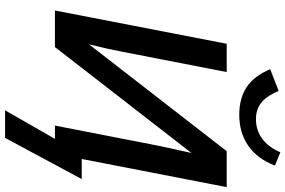

<svg xmlns="http://www.w3.org/2000/svg" viewBox="-207 -736 1143 769"><g transform="rotate(90 364.5 -351.5)"><path d="M440.4 -738.3Q372.1 -738.3 327.6 -768.8Q283.2 -799.3 257.3 -862.3L344.2 -896Q365.2 -846.7 392.1 -825.9Q418.9 -805.2 456.5 -805.2Q502 -805.2 535.6 -830.1Q569.3 -855 589.8 -902.8L643.1 -881.3Q616.7 -811.5 564.5 -774.9Q512.2 -738.3 440.4 -738.3ZM697.3 -107.4 532.2 199.7H421.9L536.1 0H482.9L565.4 -422.9Q572.8 -457 579.6 -488Q586.4 -519 592.8 -546.9L168.5 0H22L155.3 -688H268.6L187.5 -271Q182.1 -242.2 174.6 -208.7Q167 -175.3 157.7 -136.7L585.4 -688H729.5L616.7 -107.4Z"/></g></svg>

Font: Arimo SemiBold
Style: Italic
Weight: 600
Italic angle: -12°
Version: Version 1.33